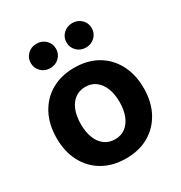

<svg xmlns="http://www.w3.org/2000/svg" viewBox="-177 -872 949 1009"><g transform="rotate(-30 297.5 -368.0)"><path d="M297.4 11.2Q217.8 11.2 158.2 -23.2Q98.6 -57.6 65.9 -119.4Q33.2 -181.2 33.2 -263.2Q33.2 -345.7 65.9 -407.7Q98.6 -469.7 158.2 -504.2Q217.8 -538.6 297.4 -538.6Q377.9 -538.6 437 -504.2Q496.1 -469.7 528.8 -407.7Q561.5 -345.7 561.5 -263.2Q561.5 -181.2 528.8 -119.4Q496.1 -57.6 437 -23.2Q377.9 11.2 297.4 11.2ZM297.4 -105Q334.5 -105 360.6 -124.8Q386.7 -144.5 400.9 -180.2Q415 -215.8 415 -263.7Q415 -311.5 400.9 -347.2Q386.7 -382.8 360.6 -402.6Q334.5 -422.4 297.4 -422.4Q260.7 -422.4 234.4 -402.6Q208 -382.8 194.1 -347.4Q180.2 -312 180.2 -263.7Q180.2 -215.8 194.1 -180.2Q208 -144.5 234.4 -124.8Q260.7 -105 297.4 -105ZM406.2 -599.1Q373.5 -599.1 351.6 -620.6Q329.6 -642.1 329.6 -673.3Q329.6 -704.6 351.6 -725.8Q373.5 -747.1 406.2 -747.1Q438.5 -747.1 460.4 -725.8Q482.4 -704.6 482.4 -673.3Q482.4 -642.1 460.4 -620.6Q438.5 -599.1 406.2 -599.1ZM189 -599.1Q156.7 -599.1 134.8 -620.6Q112.8 -642.1 112.8 -673.3Q112.8 -704.6 134.8 -725.8Q156.7 -747.1 189 -747.1Q221.7 -747.1 243.7 -725.8Q265.6 -704.6 265.6 -673.3Q265.6 -642.1 243.7 -620.6Q221.7 -599.1 189 -599.1Z"/></g></svg>

Font: Inter 24pt
Style: Bold
Weight: 700
Designer: Rasmus Andersson
Foundry: rsms
Version: Version 4.001;git-66647c0bb